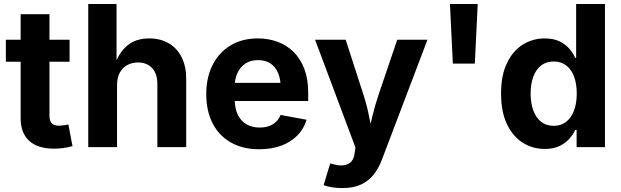

<svg xmlns="http://www.w3.org/2000/svg" viewBox="-20 -748 3158 976"><path d="M333.7 -545.9V-434.3H9.8V-545.9ZM84.9 -675.8H231.4V-159.8Q231.4 -133.7 243 -121.4Q254.6 -109 281.1 -109Q289.6 -109 304.7 -111.1Q319.7 -113.2 327.6 -115.1L348.5 -5.3Q324 2 300 4.8Q275.9 7.6 253.8 7.6Q171.7 7.6 128.3 -32.2Q84.9 -72.1 84.9 -146.9Z M575 -316.1V0H428.6V-727.5H572.4V-409.6H560.4Q581.9 -477.9 625.7 -515.3Q669.4 -552.7 738.6 -552.7Q795.3 -552.7 837.6 -528.1Q879.9 -503.4 903.2 -457.3Q926.5 -411.3 926.5 -347.2V0H779.9V-321.7Q779.9 -372.5 753.6 -401.5Q727.4 -430.4 681.1 -430.4Q650.2 -430.4 626.2 -416.9Q602.2 -403.3 588.6 -377.9Q575 -352.4 575 -316.1Z M1298 10.7Q1214.5 10.7 1153.9 -23.6Q1093.4 -57.8 1060.9 -120.8Q1028.5 -183.8 1028.5 -270.1Q1028.5 -354.4 1060.7 -418Q1093 -481.5 1152 -517.1Q1210.9 -552.7 1290.7 -552.7Q1344.2 -552.7 1390.6 -535.7Q1437.1 -518.7 1472.2 -484.3Q1507.2 -449.9 1527 -398Q1546.7 -346 1546.7 -275.8V-234.7H1088.6V-326.9H1475.3L1406.9 -302.2Q1406.9 -344.8 1393.9 -376.3Q1380.8 -407.7 1355.3 -425.1Q1329.7 -442.4 1291.7 -442.4Q1253.8 -442.4 1227.3 -424.9Q1200.9 -407.3 1187.1 -377.2Q1173.2 -347.1 1173.2 -308.7V-243.8Q1173.2 -196.4 1189.1 -164.2Q1205 -132 1233.7 -115.8Q1262.4 -99.6 1300.4 -99.6Q1326 -99.6 1347 -106.9Q1367.9 -114.2 1383 -128.5Q1398.1 -142.9 1406 -163.8L1538.4 -139.3Q1525.2 -94.1 1492.5 -60.4Q1459.9 -26.6 1410.7 -8Q1361.6 10.7 1298 10.7Z M1625 193.3 1658.5 82.8 1676.5 87.6Q1706.3 95.3 1729 91.8Q1751.8 88.4 1765.7 73.3Q1779.6 58.1 1782.5 30.9L1786.8 1.6L1581.7 -545.9H1737.2L1828.9 -262.5Q1845.9 -208.8 1856.3 -155.2Q1866.8 -101.6 1880.2 -43.1H1846.1Q1859.5 -101.6 1872.5 -155.6Q1885.6 -209.6 1903.1 -262.5L1999.2 -545.9H2152.9L1921.1 64.4Q1904.5 108.4 1878.5 140.7Q1852.6 173 1814 190.5Q1775.5 208 1720.6 208Q1691.6 208 1666.1 203.8Q1640.5 199.6 1625 193.3Z M2282 -424.6 2267.3 -727.5H2408.4L2393.7 -424.6Z M2749.3 9.1Q2686.7 9.1 2636.1 -23.3Q2585.6 -55.8 2556.3 -118.5Q2527 -181.1 2527 -272Q2527 -365.3 2557.2 -427.7Q2587.4 -490.2 2637.8 -521.5Q2688.2 -552.7 2748.4 -552.7Q2794.8 -552.7 2825.7 -537.1Q2856.5 -521.5 2875.5 -498.7Q2894.4 -475.8 2904 -454H2908.7V-727.5H3055.2V0H2911.1V-87.4H2904Q2893.9 -65.4 2874.6 -43.2Q2855.3 -21 2824.7 -6Q2794.1 9.1 2749.3 9.1ZM2794.4 -108.3Q2831.8 -108.3 2858 -128.9Q2884.3 -149.5 2898.1 -186.4Q2911.8 -223.3 2911.8 -272.5Q2911.8 -322.2 2898.2 -358.7Q2884.5 -395.1 2858.3 -415.2Q2832 -435.4 2794.4 -435.4Q2756 -435.4 2729.9 -414.6Q2703.8 -393.8 2690.5 -357.1Q2677.3 -320.4 2677.3 -272.5Q2677.3 -224.6 2690.7 -187.4Q2704 -150.3 2730.3 -129.3Q2756.5 -108.3 2794.4 -108.3Z"/></svg>

Font: Inter Variable LoSnoCo
Style: Regular
Weight: 400
Designer: Rasmus Andersson
Foundry: rsms
Version: Version 4.000;git-a52131595; featfreeze: case,dlig,ss01,ss02